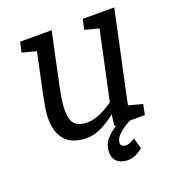

<svg xmlns="http://www.w3.org/2000/svg" viewBox="-123 -598 785 860"><g transform="rotate(-20 269.5 -168.0)"><path d="M85.8 -250H165.8Q150 -177 151.4 -134.6Q152.8 -92.2 171.8 -74.6Q190.8 -57 227.5 -57L203.5 8Q122 8 89.4 -45.5Q56.8 -99 75.8 -198ZM440.2 -140 343.2 -60 437.2 -500H517.2ZM165.8 -250H85.8L138.8 -500H218.8ZM343.2 -60 440.2 -140 411.2 0H336.2ZM404.8 -150 429 -141.7Q429 -141.7 416.4 -126.5Q403.8 -111.3 381.5 -89.1Q359.2 -66.8 330.3 -44.6Q301.5 -22.3 268.5 -7.2Q235.5 8 202.5 8L226.5 -57Q259 -57 290.4 -71Q321.8 -85 347.7 -103.5Q373.5 -122 389.2 -136Q404.8 -150 404.8 -150ZM401.2 0 409.8 -70.8 491.2 -49.2 481.2 0ZM134 -431.7 58 -451.7 68.8 -500H148.8ZM432.3 -431.7 356.3 -451.7 367.2 -500H447.2ZM411.2 0Q411.2 0 400.3 5.3Q389.5 10.7 375.2 20.8Q360.8 31 348 44.3Q335.2 57.7 332.2 73.7Q330 85.7 337.1 92Q344.2 98.3 357.2 98.3Q370.2 98.3 384.7 90Q399.2 81.7 399.2 81.7L414.2 133.3Q399.2 145.8 381.5 154.8Q363.8 163.8 343 163.8Q304 163.8 285.7 141.5Q267.3 119.2 276.2 78.3Q280.5 58.2 295.7 41Q310.8 23.8 329 11Q347.2 -1.8 360.2 -8.9Q373.2 -16 373.2 -16Z"/></g></svg>

Font: Epunda Slab Light
Style: Italic
Weight: 300
Italic angle: -12°
Designer: Simon Atzbach
Foundry: typofactur
Version: Version 1.102